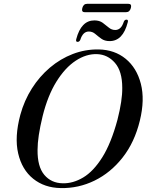

<svg xmlns="http://www.w3.org/2000/svg" viewBox="-20 -970 770 1002"><path d="M494.5 -712Q578 -710.5 635.8 -663.2Q693.5 -616 715 -533Q736.5 -450 710 -341Q682.5 -227.5 620 -148Q557.5 -68.5 473.5 -27.5Q389.5 13.5 296.5 11.5Q212 10 153.2 -37.2Q94.5 -84.5 74.8 -169.5Q55 -254.5 86 -370.5Q106.5 -445.5 146.5 -508.5Q186.5 -571.5 241 -617.5Q295.5 -663.5 360 -688.2Q424.5 -713 494.5 -712ZM307 -13.5Q361 -12 414.2 -43.8Q467.5 -75.5 513.8 -149Q560 -222.5 593 -345Q606 -396 612.2 -437.5Q618.5 -479 618 -512Q618 -598 580 -641.8Q542 -685.5 486.5 -687.5Q430.5 -689.5 375.2 -653.2Q320 -617 274.8 -544.5Q229.5 -472 202.5 -364Q189 -308.5 182.5 -265Q176 -221.5 176 -188Q175 -100.5 211.2 -57.5Q247.5 -14.5 307 -13.5ZM552 -755.5Q526 -755.5 508.8 -768Q491.5 -780.5 477 -793Q462.5 -805.5 443.5 -805.5Q412.5 -805.5 399 -762Q394 -751.5 385 -751.5Q374 -751.5 378 -766Q403.5 -863.5 472.5 -863.5Q499 -863.5 516 -851Q533 -838.5 547.8 -826Q562.5 -813.5 581.5 -813.5Q612.5 -813.5 626 -856.5Q630.5 -867.5 640 -867.5Q651 -867.5 646.5 -853Q621.5 -755.5 552 -755.5ZM409.5 -928Q415.5 -950 434 -950H650.5Q668.5 -950 663 -928.5Q657 -906.5 638.5 -906.5H422Q404 -906.5 409.5 -928Z"/></svg>

Font: Fraunces 72pt
Style: Italic
Weight: 400
Italic angle: -16°
Version: Version 1.000;[b76b70a41]